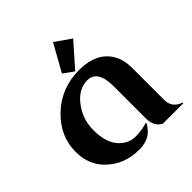

<svg xmlns="http://www.w3.org/2000/svg" viewBox="-202 -916 1080 1080"><g transform="rotate(-45 338.0 -376.5)"><path d="M493.7 0Q446.8 -23.9 446.8 -89.8V-341.8Q446.8 -409.2 426.3 -441.4Q405.8 -473.6 365.7 -473.6Q301.3 -473.6 252 -416Q191.4 -344.2 191.4 -251Q191.4 -157.2 231.4 -108.4Q273.9 -57.1 335.9 -57.1Q385.7 -57.1 427.2 -71.3L430.7 -67.9Q418 -42.5 396 -22.9Q359.4 9.8 296.4 9.8Q176.3 9.8 98.1 -69.3Q34.2 -134.3 34.2 -234.4Q34.2 -360.4 133.1 -453.6Q231.9 -546.9 374.5 -546.9Q479.5 -546.9 536.1 -493.2Q593.3 -439.5 593.3 -344.2V-89.8Q593.3 -26.4 656.7 -4.9V0ZM381.3 -761.7 475.6 -695.8 353 -556.6 291.5 -601.1Z"/></g></svg>

Font: Berenika
Style: Bold
Weight: 700
Designer: Wojciech Kalinowski "wmk69" (wmk69@o2.pl)
Foundry: Wojciech Kalinowski "wmk69" (wmk69@o2.pl)
Version: Version 3.1.0; 2021-05-14